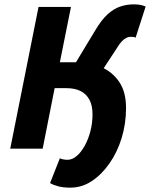

<svg xmlns="http://www.w3.org/2000/svg" viewBox="-20 -683 689 882"><path d="M336 -397Q394 -397 445 -375Q496 -353 527.5 -307Q559 -261 559 -187Q559 -115 539 -49.5Q519 16 483 67.5Q447 119 401.5 149Q356 179 303 179Q271 179 248 173Q225 167 210 158L255 44Q263 48 272 49.5Q281 51 291 51Q312 51 332.5 33.5Q353 16 369.5 -14Q386 -44 395.5 -81Q405 -118 405 -158Q405 -198 391 -224.5Q377 -251 350.5 -264.5Q324 -278 286 -278H231L176 0H27L157 -651H306L255 -397H329L419 -546Q447 -593 475 -618Q503 -643 532.5 -653Q562 -663 596 -663Q627 -663 649 -653L603 -510Q600 -512 594.5 -513Q589 -514 581 -514Q570 -514 560 -509Q550 -504 539 -492.5Q528 -481 515 -459L435 -337Z"/></svg>

Font: Source Sans 3 ExtraBold
Style: Italic
Weight: 800
Italic angle: -11°
Version: Version 3.052;hotconv 1.1.0;makeotfexe 2.6.0